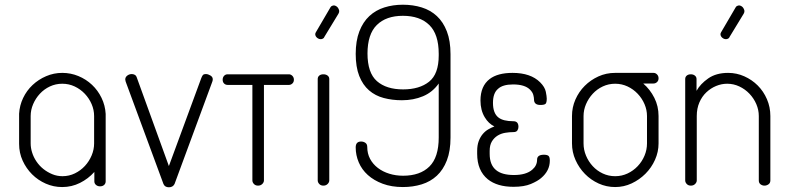

<svg xmlns="http://www.w3.org/2000/svg" viewBox="-20 -787 3347 814"><path d="M428 -301V-295V-179V-18Q428 -9 421.5 -3Q415 3 404 3Q394 3 387 -3Q380 -9 380 -18V-58Q354 -29 319 -11.5Q284 6 244 6H243Q207 6 174 -8.5Q141 -23 116 -48Q91 -73 76 -106Q61 -139 61 -177V-179V-295V-301V-305Q63 -340 78 -371.5Q93 -403 118 -426.5Q143 -450 175.5 -464Q208 -478 244 -478Q280 -478 312.5 -464.5Q345 -451 370 -427.5Q395 -404 410.5 -372Q426 -340 428 -304ZM244 -432Q216 -432 191.5 -420.5Q167 -409 149 -389.5Q131 -370 120.5 -345.5Q110 -321 110 -295V-179Q110 -160 116 -141Q122 -121 134.5 -102.5Q147 -84 164 -70.5Q181 -57 201.5 -48.5Q222 -40 245 -40Q273 -40 297.5 -52Q322 -64 340 -83.5Q358 -103 368.5 -128Q379 -153 379 -179V-295Q379 -321 368.5 -345.5Q358 -370 339.5 -389.5Q321 -409 296.5 -420.5Q272 -432 244 -432Z M515 -435Q514 -437 512.5 -442Q511 -447 511 -450Q511 -460 519.5 -466.5Q528 -473 539 -473Q545 -473 551 -470Q557 -467 559 -461L696 -83L833 -455Q836 -463 839.5 -468Q843 -473 853 -473Q862 -473 872 -467Q882 -461 882 -451Q882 -446 880.5 -442Q879 -438 878 -435L720 -7Q713 7 696 7Q679 7 673 -7Z M1205 -472Q1213 -472 1219.5 -465.5Q1226 -459 1226 -449Q1226 -439 1219.5 -433Q1213 -427 1205 -427H1099V-22Q1099 -14 1092 -7Q1085 0 1074 0Q1063 0 1056.5 -7Q1050 -14 1050 -22V-427H945Q936 -427 930 -433Q924 -439 924 -449Q924 -459 930 -465.5Q936 -472 945 -472H1205Z M1351 -472Q1362 -472 1369 -466.5Q1376 -461 1376 -452V-22Q1376 -14 1369 -7Q1362 0 1351 0Q1340 0 1333.5 -7Q1327 -14 1327 -22V-452Q1327 -461 1333.5 -466.5Q1340 -472 1351 -472ZM1356 -632Q1353 -625 1350 -624Q1342 -619 1333 -622Q1324 -625 1319 -633Q1314 -642 1319 -650L1381 -756Q1384 -761 1386 -761Q1394 -766 1402 -762.5Q1410 -759 1414 -752Q1417 -747 1418 -741.5Q1419 -736 1415 -729Z M1684 -362Q1643 -362 1607 -371.5Q1571 -381 1544.5 -404Q1518 -427 1503 -465Q1488 -503 1488 -560V-557Q1488 -614 1503.5 -654Q1519 -694 1546 -719Q1573 -744 1609.5 -755.5Q1646 -767 1688 -767Q1731 -767 1768 -755.5Q1805 -744 1832 -719Q1859 -694 1874.5 -654Q1890 -614 1890 -557V-204Q1890 -147 1874.5 -107Q1859 -67 1832 -42Q1805 -17 1768 -5.5Q1731 6 1688 6Q1640 6 1602.5 -8Q1565 -22 1539.5 -45Q1514 -68 1501 -98.5Q1488 -129 1488 -162Q1488 -187 1511 -187Q1521 -187 1529 -181.5Q1537 -176 1537 -164Q1537 -136 1549 -113.5Q1561 -91 1582 -75Q1603 -59 1630.5 -50.5Q1658 -42 1689 -42Q1761 -42 1800.5 -81Q1840 -120 1840 -204V-433Q1814 -396 1773.5 -379Q1733 -362 1684 -362ZM1840 -559Q1840 -642 1800 -681Q1760 -720 1688 -720Q1617 -720 1577.5 -681Q1538 -642 1538 -559V-561Q1538 -478 1578 -443Q1618 -408 1689 -408Q1758 -408 1799 -440.5Q1840 -473 1840 -552Z M2286 -131Q2299 -131 2305 -126.5Q2311 -122 2311 -106Q2311 -63 2274 -32Q2259 -19 2230.5 -7Q2202 5 2157 5Q2088 5 2048 -27Q2003 -64 2003 -135V-147Q2003 -171 2009.5 -188.5Q2016 -206 2026.5 -218.5Q2037 -231 2050 -238.5Q2063 -246 2076 -251Q2051 -263 2035 -290Q2017 -320 2017 -361Q2017 -422 2056 -452Q2090 -478 2153 -478Q2230 -478 2270 -438Q2290 -418 2294 -398Q2298 -378 2298 -369Q2298 -352 2293 -347Q2288 -342 2271 -342Q2244 -342 2244 -365Q2244 -373 2241 -384.5Q2238 -396 2227 -407Q2205 -429 2155 -429Q2111 -429 2091 -410Q2070 -392 2070 -351Q2070 -307 2093 -289Q2113 -273 2157 -273Q2178 -273 2178 -249Q2178 -241 2173.5 -234Q2169 -227 2157 -227Q2140 -227 2122 -224Q2104 -221 2089.5 -212Q2075 -203 2065.5 -187.5Q2056 -172 2056 -147V-135Q2056 -88 2083 -66Q2108 -45 2159 -45Q2211 -45 2237 -68Q2257 -85 2257 -110Q2257 -131 2286 -131Z M2707 -433Q2736 -408 2754 -372.5Q2772 -337 2772 -295V-179Q2772 -143 2757 -109.5Q2742 -76 2716.5 -50.5Q2691 -25 2658 -9.5Q2625 6 2588 6Q2551 6 2518 -9Q2485 -24 2460 -49.5Q2435 -75 2420 -108.5Q2405 -142 2405 -179V-295Q2405 -332 2419.5 -365Q2434 -398 2459 -423Q2484 -448 2517 -463Q2550 -478 2588 -478H2590H2591H2751Q2759 -478 2765.5 -471.5Q2772 -465 2772 -455Q2772 -445 2765.5 -439Q2759 -433 2751 -433ZM2723 -295Q2723 -321 2712.5 -345.5Q2702 -370 2683.5 -389.5Q2665 -409 2640.5 -420.5Q2616 -432 2588 -432Q2560 -432 2535.5 -420.5Q2511 -409 2493 -389.5Q2475 -370 2464.5 -345.5Q2454 -321 2454 -295V-179Q2454 -152 2464.5 -127Q2475 -102 2493 -82.5Q2511 -63 2535.5 -51.5Q2560 -40 2588 -40Q2616 -40 2640.5 -51.5Q2665 -63 2683.5 -82.5Q2702 -102 2712.5 -127Q2723 -152 2723 -179Z M2934 -22Q2934 -14 2927 -7Q2920 0 2909 0Q2898 0 2891.5 -7Q2885 -14 2885 -22V-452Q2885 -461 2891.5 -466.5Q2898 -472 2909 -472Q2919 -472 2926 -466.5Q2933 -461 2933 -452V-402Q2949 -431 2982.5 -454.5Q3016 -478 3067 -478Q3103 -478 3135.5 -463.5Q3168 -449 3192.5 -424.5Q3217 -400 3231.5 -366.5Q3246 -333 3246 -295V-22Q3246 -11 3238 -5.5Q3230 0 3221 0Q3212 0 3204.5 -5.5Q3197 -11 3197 -22V-295Q3197 -321 3186.5 -345.5Q3176 -370 3157.5 -389.5Q3139 -409 3114.5 -420.5Q3090 -432 3063 -432Q3039 -432 3016 -422.5Q2993 -413 2974.5 -395.5Q2956 -378 2945 -352.5Q2934 -327 2934 -295ZM3074 -632Q3071 -625 3068 -624Q3060 -619 3051 -622Q3042 -625 3037 -633Q3032 -642 3037 -650L3099 -756Q3102 -761 3104 -761Q3112 -766 3120 -762.5Q3128 -759 3132 -752Q3135 -747 3136 -741.5Q3137 -736 3133 -729Z"/></svg>

Font: AkaAcidDosis
Style: Light
Weight: 300
Designer: Edgar Tolentino, Pablo Impallari, Igino Marini, Aka-Acid
Foundry: Edgar Tolentino, Pablo Impallari, Igino Marini, Aka-Acid
Version: Version 1.007